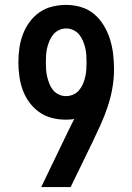

<svg xmlns="http://www.w3.org/2000/svg" viewBox="-20 -763 540 783"><path d="M148 0 256 -224Q263 -238 269.5 -251.5Q276 -265 283 -278Q274 -276 265 -275.5Q256 -275 247 -275Q218 -275 190 -282.5Q162 -290 139 -306.5Q116 -323 99 -346.5Q82 -370 72.5 -396.5Q63 -423 59 -451.5Q55 -480 55 -509Q55 -538 59 -566.5Q63 -595 73 -622Q83 -649 100 -672.5Q117 -696 140.5 -712.5Q164 -729 192.5 -736Q221 -743 250 -743Q281 -743 311 -734Q341 -725 364.5 -705Q388 -685 404 -658Q420 -631 429 -601.5Q438 -572 441.5 -541.5Q445 -511 445 -480Q445 -441 438 -402Q431 -363 418.5 -326Q406 -289 390 -253.5Q374 -218 357 -183L268 0ZM249 -371Q264 -371 278 -377Q292 -383 302 -394.5Q312 -406 318 -420Q324 -434 327.5 -449Q331 -464 332 -479Q333 -494 333 -509Q333 -524 332 -539Q331 -554 327.5 -568.5Q324 -583 318 -597Q312 -611 302.5 -622.5Q293 -634 279 -640.5Q265 -647 250 -647Q235 -647 221 -640.5Q207 -634 197.5 -622.5Q188 -611 182 -597Q176 -583 172.5 -568.5Q169 -554 168 -539Q167 -524 167 -509Q167 -494 168 -479Q169 -464 172.5 -449.5Q176 -435 181.5 -421Q187 -407 196.5 -395.5Q206 -384 220 -377.5Q234 -371 249 -371Q249 -371 249 -371Q249 -371 249 -371Z"/></svg>

Font: Iosevka Slab
Style: Bold
Weight: 700
Monospace: yes
Designer: Belleve Invis
Foundry: Belleve Invis
Version: Version 11.1.1; ttfautohint (v1.8.3)